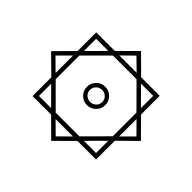

<svg xmlns="http://www.w3.org/2000/svg" viewBox="-205 -1051 1330 1330"><g transform="rotate(-45 460.5 -386.0)"><path d="M460 54 333 -75H149V-257L21 -386L149 -515V-697H333L460 -826L590 -697H773V-515L901 -386L773 -257V-75H590ZM181 -107H301L181 -226ZM460 10 546 -75H375ZM149 -301V-471L65 -386ZM181 -547 301 -666H181ZM621 -107H741V-226ZM345 -107H577L741 -270V-502L577 -666H345L181 -502V-270ZM460 -296Q424 -296 397.5 -322.5Q371 -349 371 -386Q371 -424 397.5 -450Q424 -476 460 -476Q498 -476 524.5 -450Q551 -424 551 -386Q551 -349 524.5 -322.5Q498 -296 460 -296ZM460 -326Q486 -326 503 -343.5Q520 -361 520 -386Q520 -411 503 -428.5Q486 -446 460 -446Q436 -446 419 -428.5Q402 -411 402 -386Q402 -361 419 -343.5Q436 -326 460 -326ZM375 -697H546L460 -783ZM773 -301 856 -386 773 -471ZM741 -547V-666H621Z"/></g></svg>

Font: Noto Naskh Arabic UI
Style: Regular
Weight: 400
Designer: Monotype Design Team, David Williams, Mohamad Dakak and Nizar Qandah
Foundry: Monotype Imaging Inc.
Version: Version 2.014